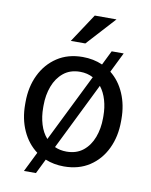

<svg xmlns="http://www.w3.org/2000/svg" viewBox="-90 -816 746 947"><g transform="rotate(10 283.5 -342.5)"><path d="M44.9 -258.3V-269.5Q44.9 -346.2 74.2 -406.7Q103.5 -467.3 157.2 -502.7Q210.9 -538.1 284.7 -538.1Q338.9 -538.1 384.3 -518.1L419.9 -590.3H480L430.7 -490.2Q476.1 -454.1 500.7 -396.7Q525.4 -339.4 525.4 -269.5V-258.3Q525.4 -182.1 496.3 -121.3Q467.3 -60.5 413.6 -25.4Q359.9 9.8 285.6 9.8Q235.4 9.8 192.4 -7.8L156.2 65.9H96.2L145.5 -33.7Q97.7 -69.3 71.3 -127.7Q44.9 -186 44.9 -258.3ZM135.3 -269.5V-258.3Q135.3 -213.9 147 -175Q158.7 -136.2 182.6 -109.4L350.1 -448.2Q320.8 -463.9 284.7 -463.9Q234.9 -463.9 201.7 -436.8Q168.5 -409.7 151.9 -365.5Q135.3 -321.3 135.3 -269.5ZM435.1 -269.5Q435.1 -311 424.3 -348.1Q413.6 -385.3 392.1 -412.6L226.6 -76.7Q253.4 -64.5 285.6 -64.5Q335.4 -64.5 368.7 -91.1Q401.9 -117.7 418.5 -161.9Q435.1 -206.1 435.1 -258.3ZM212.4 -606 307.1 -749.5H416L285.2 -606Z"/></g></svg>

Font: Vazirmatn UI
Style: Regular
Weight: 400
Designer: Saber Rastikerdar
Foundry: Saber Rastikerdar
Version: Version 33.003